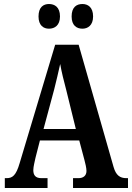

<svg xmlns="http://www.w3.org/2000/svg" viewBox="-20 -937 658 957"><path d="M391 -794C417 -794 444 -810 444 -855C444 -902 417 -917 391 -917C362 -917 337 -902 337 -855C337 -810 362 -794 391 -794ZM224 -794C252 -794 279 -810 279 -855C279 -902 252 -917 224 -917C197 -917 172 -902 172 -855C172 -810 197 -794 224 -794ZM4 0H217V-49H186C156 -49 146 -65 146 -89C146 -107 154 -135 157 -151L179 -237H375L401 -139C405 -124 411 -100 411 -85C411 -61 395 -49 371 -49H344V0H618V-49H610C578 -49 558 -63 546 -105L372 -714H255L78 -124C60 -62 42 -49 13 -49H4ZM197 -294 250 -491C261 -534 271 -578 280 -618C287 -578 298 -534 311 -485L358 -294Z"/></svg>

Font: Noto Serif Tamil ExtraCondensed
Style: Bold Italic
Weight: 700
Width: 2
Italic angle: -12°
Designer: Indian Type Foundry, Tom Grace, and the Monotype Design Team
Foundry: Monotype Imaging Inc.
Version: Version 2.003